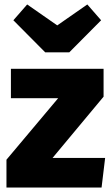

<svg xmlns="http://www.w3.org/2000/svg" viewBox="-20 -842 500 862"><path d="M436 0H9V-125L241 -401H29V-533H445V-408L216 -133H452ZM291 -607H183L40 -751L102 -822L237 -728L372 -822L434 -751Z"/></svg>

Font: Trujillo ExtraBold
Style: Regular
Weight: 800
Designer: Fira Sans original fonts by bBox Type GmbH, Carrois Corporate GbR, & Edenspiekermann AG / Changes by Cristiano Sobral
Foundry: Fira Sans original fonts by bBox Type GmbH, Carrois Corporate GbR, & Edenspiekermann AG / Changes by Cristiano Sobral
Version: Version 4.301;July 28, 2020;FontCreator 13.0.0.2655 64-bit